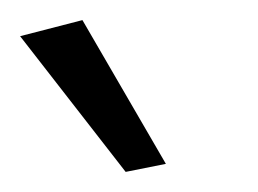

<svg xmlns="http://www.w3.org/2000/svg" viewBox="-30 -744 257 191"><path d="M95 -573 -10 -708 52 -724 135 -581Z"/></svg>

Font: Arsenal SC
Style: Regular
Weight: 400
Designer: Andrij Shevchenko
Foundry: Stairsfor
Version: Version 2.001; ttfautohint (v1.8.4.7-5d5b)